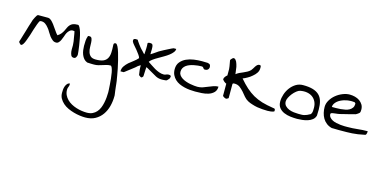

<svg xmlns="http://www.w3.org/2000/svg" viewBox="-82 -835 3520 1773"><g transform="rotate(15 1678.0 52.0)"><path d="M570.3 -80.1Q568.4 -102.5 563.5 -131.8Q559.6 -162.1 552.7 -194.3Q546.9 -226.6 539.1 -252.9Q531.2 -279.3 521.5 -296.9Q512.7 -314.5 502.9 -314.5Q473.6 -314.5 456.1 -307.6Q439.5 -300.8 428.7 -288.1Q418 -276.4 411.1 -260.7Q404.3 -246.1 396.5 -229.5Q388.7 -213.9 377 -199.2Q365.2 -184.6 344.7 -171.9Q338.9 -176.8 330.1 -188.5Q321.3 -200.2 311.5 -214.8Q301.8 -229.5 290 -245.1Q279.3 -261.7 267.6 -274.4Q256.8 -288.1 244.1 -296.9Q232.4 -305.7 220.7 -305.7H125Q120.1 -305.7 113.3 -296.9Q107.4 -288.1 101.6 -277.3Q94.7 -264.6 87.9 -249Q85.9 -240.2 80.1 -223.6Q74.2 -207 67.4 -184.6Q60.5 -162.1 53.7 -137.7Q46.9 -114.3 40 -92.8Q33.2 -71.3 28.3 -53.7Q23.4 -37.1 20.5 -29.3L19.5 -26.4Q19.5 -25.4 19.5 -24.4Q19.5 -24.4 19.5 -23.4L20.5 -21.5V-19.5Q21.5 -18.6 23.4 -15.6L29.3 -8.8L33.2 -5.9L35.2 -2.9Q38.1 -1 40 0H44.9Q52.7 0 62.5 -14.6Q72.3 -29.3 81.1 -53.7Q90.8 -79.1 100.6 -108.4L118.2 -166Q127.9 -194.3 136.7 -219.7Q145.5 -244.1 154.3 -256.8Q155.3 -256.8 162.1 -257.8Q168 -258.8 168.9 -258.8Q190.4 -258.8 207 -247.1Q223.6 -235.4 237.3 -217.8Q252 -201.2 262.7 -180.7Q274.4 -161.1 287.1 -143.6Q300.8 -127 315.4 -115.2Q329.1 -103.5 349.6 -103.5Q364.3 -103.5 374 -114.3Q384.8 -125 391.6 -140.6Q399.4 -157.2 406.2 -176.8Q412.1 -196.3 419.9 -211.9Q428.7 -228.5 441.4 -239.3Q454.1 -251 472.7 -251Q473.6 -251 479.5 -250Q486.3 -249 487.3 -249Q489.3 -242.2 492.2 -225.6Q495.1 -210 498 -190.4Q501 -173.8 503.9 -156.2Q505.9 -140.6 505.9 -133.8Q507.8 -121.1 506.8 -99.6Q505.9 -79.1 507.8 -58.6Q510.7 -39.1 517.6 -24.4Q525.4 -9.8 543.9 -9.8Q558.6 -9.8 565.4 -22.5Q573.2 -35.2 573.2 -47.9Q573.2 -57.6 570.3 -80.1Z M523.4 330.1Q523.4 318.4 524.4 301.8Q525.4 285.2 530.8 269.5Q536.1 253.9 545.9 242.2Q555.7 230.5 571.3 228.5Q571.3 229.5 571.8 232.9Q572.3 236.3 572.3 238.3Q572.3 252 566.4 263.2Q560.5 274.4 560.5 291Q560.5 318.4 571.3 340.8Q582 363.3 599.6 380.9Q617.2 398.4 640.1 411.1Q663.1 423.8 689 432.1Q714.8 440.4 741.2 444.3Q767.6 448.2 790 448.2Q822.3 448.2 844.7 437.5Q867.2 426.8 883.3 408.7Q899.4 390.6 909.2 366.7Q918.9 342.8 924.3 316.9Q929.7 291 932.1 264.6Q934.6 238.3 934.6 214.8Q934.6 210.9 933.6 190.9Q932.6 170.9 930.7 144Q928.7 117.2 925.8 86.9Q922.9 56.6 918 30.3Q913.1 3.9 906.2 -12.7Q899.4 -29.3 890.6 -29.3Q872.1 -29.3 854 -24.4Q835.9 -19.5 818.4 -13.7Q800.8 -7.8 781.7 -2.9Q762.7 2 742.2 2Q738.3 2 729 2Q719.7 2 709 1.5Q698.2 1 689 0.5Q679.7 0 675.8 0Q655.3 -7.8 642.1 -23.4Q628.9 -39.1 621.1 -59.1Q613.3 -79.1 610.4 -101.1Q607.4 -123 607.4 -141.6Q607.4 -168.9 608.9 -190.9Q610.4 -212.9 619.1 -237.3Q620.1 -239.3 626 -239.7Q631.8 -240.2 632.8 -240.2Q650.4 -240.2 656.2 -225.6Q662.1 -210.9 663.1 -189.5Q664.1 -168 664.6 -143.1Q665 -118.2 671.9 -96.7Q678.7 -75.2 694.8 -61Q710.9 -46.9 744.1 -46.9Q789.1 -46.9 814.5 -57.6Q839.8 -68.4 852.5 -90.3Q865.2 -112.3 867.2 -144Q869.1 -175.8 866.2 -218.8Q865.2 -231.4 871.1 -235.4Q877 -239.3 884.8 -239.3Q894.5 -239.3 905.8 -217.8Q917 -196.3 926.8 -163.1Q936.5 -129.9 946.3 -91.3Q956.1 -52.7 962.9 -17.6Q969.7 17.6 974.1 43.5Q978.5 69.3 979.5 76.2Q980.5 80.1 982.4 91.3Q984.4 102.5 985.8 118.7Q987.3 134.8 989.3 151.9Q991.2 168.9 993.2 185.1Q995.1 201.2 997.1 212.9Q999 224.6 999 228.5V233.4Q999 284.2 986.8 331.1Q974.6 377.9 948.7 414.6Q922.9 451.2 883.3 473.1Q843.8 495.1 788.1 495.1Q764.6 495.1 735.8 491.2Q707 487.3 677.7 479Q648.4 470.7 620.6 458Q592.8 445.3 571.3 426.3Q549.8 407.2 536.6 383.8Q523.4 360.4 523.4 330.1Z M1442.4 -85.9 1432.6 -86.9Q1419.9 -86.9 1409.2 -82Q1399.4 -76.2 1384.8 -76.2Q1362.3 -76.2 1339.8 -85Q1318.4 -92.8 1297.9 -104.5Q1277.3 -116.2 1257.8 -129.9Q1238.3 -143.6 1222.7 -153.3Q1232.4 -168 1252 -181.6Q1272.5 -196.3 1296.9 -210L1345.7 -238.3Q1371.1 -252.9 1391.6 -268.6Q1412.1 -284.2 1424.8 -300.8Q1437.5 -316.4 1437.5 -334H1413.1Q1411.1 -334 1396.5 -327.1Q1383.8 -320.3 1365.2 -311.5Q1346.7 -302.7 1329.1 -293Q1310.5 -283.2 1298.8 -276.4Q1293.9 -274.4 1285.2 -268.6Q1276.4 -262.7 1265.6 -254.9Q1253.9 -247.1 1241.2 -238.3Q1232.4 -233.4 1219.7 -224.6V-250Q1219.7 -257.8 1220.7 -270.5Q1220.7 -283.2 1219.7 -294.9Q1218.8 -307.6 1213.9 -315.4Q1209 -324.2 1196.3 -324.2H1189.5H1180.7Q1176.8 -323.2 1172.9 -321.3Q1168.9 -320.3 1168 -315.4Q1169.9 -291 1168.9 -264.6L1166 -212.9L1165 -210Q1161.1 -213.9 1155.3 -218.8Q1148.4 -226.6 1140.6 -235.4Q1132.8 -243.2 1127.9 -248Q1124 -252 1115.2 -262.7Q1107.4 -274.4 1097.7 -285.2Q1088.9 -297.9 1081.1 -308.6Q1073.2 -319.3 1071.3 -324.2Q1069.3 -324.2 1063.5 -324.2Q1057.6 -325.2 1055.7 -325.2Q1044.9 -325.2 1038.1 -321.3Q1031.2 -318.4 1031.2 -305.7Q1031.2 -303.7 1032.2 -300.8Q1033.2 -296.9 1033.2 -295.9Q1039.1 -283.2 1053.7 -266.6Q1068.4 -250 1083 -232.4Q1098.6 -213.9 1111.3 -195.3Q1125 -176.8 1127.9 -163.1Q1111.3 -143.6 1087.9 -126Q1064.5 -109.4 1043 -90.8Q1022.5 -72.3 1007.8 -50.8Q993.2 -29.3 993.2 -1H1023.4L1032.2 -6.8Q1041 -14.6 1053.7 -23.4L1078.1 -42Q1090.8 -51.8 1099.6 -58.6Q1108.4 -64.5 1117.2 -72.3Q1126 -81.1 1135.7 -88.9Q1145.5 -96.7 1155.3 -101.6L1160.2 -103.5V-84L1161.1 -62.5Q1162.1 -51.8 1164.1 -40Q1166 -28.3 1168 -12.7Q1168.9 -10.7 1172.9 -7.8Q1176.8 -4.9 1177.7 -4.9Q1179.7 -2 1185.5 1Q1191.4 3.9 1193.4 3.9Q1195.3 3.9 1197.3 2L1203.1 -2Q1206.1 -4.9 1208 -7.8Q1210 -11.7 1210 -12.7Q1210.9 -47.9 1212.9 -77.1L1214.8 -100.6L1228.5 -93.8Q1252.9 -81.1 1276.4 -66.4Q1299.8 -51.8 1324.2 -39.1Q1349.6 -26.4 1379.9 -26.4H1387.7L1401.4 -27.3L1414.1 -28.3Q1420.9 -29.3 1422.9 -29.3Q1425.8 -30.3 1429.7 -33.2L1438.5 -42Q1443.4 -46.9 1446.3 -50.8Q1450.2 -55.7 1451.2 -58.6Q1454.1 -67.4 1454.1 -73.2Q1454.1 -79.1 1451.2 -82Q1447.3 -85 1442.4 -85.9Z M1471.7 -150.4Q1471.7 -192.4 1494.1 -219.2Q1516.6 -246.1 1549.3 -260.7Q1582 -275.4 1620.6 -280.8Q1659.2 -286.1 1692.4 -286.1H1704.1Q1710.9 -286.1 1720.2 -285.6Q1729.5 -285.2 1737.3 -285.2H1749Q1768.6 -282.2 1774.4 -273.9Q1780.3 -265.6 1780.3 -252.9Q1780.3 -237.3 1770 -227.5Q1759.8 -217.8 1744.1 -217.8Q1734.4 -217.8 1731 -221.2Q1727.5 -224.6 1725.1 -228.5Q1722.7 -232.4 1718.8 -235.8Q1714.8 -239.3 1704.1 -239.3Q1689.5 -239.3 1670.9 -237.3Q1652.3 -235.4 1632.8 -231.4Q1613.3 -227.5 1594.7 -220.7Q1576.2 -213.9 1561.5 -203.1Q1546.9 -192.4 1538.1 -177.2Q1529.3 -162.1 1529.3 -140.6Q1529.3 -123 1539.6 -108.9Q1549.8 -94.7 1566.4 -84Q1583 -73.2 1604 -65.9Q1625 -58.6 1645.5 -54.7Q1666 -50.8 1685.1 -48.8Q1704.1 -46.9 1715.8 -46.9Q1743.2 -46.9 1766.6 -55.2Q1790 -63.5 1813 -73.2Q1835.9 -83 1858.4 -90.8Q1880.9 -98.6 1904.3 -98.6Q1904.3 -63.5 1884.3 -43Q1864.3 -22.5 1834 -12.7Q1803.7 -2.9 1769.5 -1Q1735.4 1 1707 1Q1683.6 1 1656.7 -1.5Q1629.9 -3.9 1603.5 -10.3Q1577.1 -16.6 1553.7 -27.3Q1530.3 -38.1 1512.2 -55.2Q1494.1 -72.3 1482.9 -95.7Q1471.7 -119.1 1471.7 -150.4Z M2442.4 -39.1Q2379.9 -48.8 2333 -62.5Q2286.1 -77.1 2248 -98.6Q2209 -121.1 2173.8 -152.3Q2138.7 -183.6 2099.6 -229.5Q2119.1 -236.3 2142.6 -250Q2166 -262.7 2185.5 -280.3Q2206.1 -296.9 2219.7 -317.4Q2233.4 -337.9 2233.4 -363.3V-372.1L2232.4 -381.8Q2231.4 -385.7 2228.5 -388.7Q2224.6 -390.6 2218.8 -390.6Q2207 -390.6 2198.2 -382.8Q2189.5 -375 2182.6 -364.3L2168.9 -341.8Q2162.1 -330.1 2156.2 -324.2Q2142.6 -310.5 2126 -301.8Q2109.4 -293 2091.8 -285.2L2055.7 -269.5Q2040 -261.7 2025.4 -250L2024.4 -259.8Q2021.5 -290 2016.6 -317.4Q2010.7 -343.8 2002 -363.3Q1993.2 -381.8 1980.5 -387.7Q1974.6 -391.6 1968.8 -388.7Q1961.9 -385.7 1957 -379.9L1948.2 -370.1Q1944.3 -365.2 1944.3 -361.3Q1951.2 -330.1 1954.1 -305.7Q1956.1 -292 1957 -279.3V-219.7Q1948.2 -213.9 1938.5 -201.2Q1928.7 -188.5 1928.7 -176.8Q1928.7 -171.9 1934.6 -167Q1939.5 -161.1 1945.3 -156.2L1958 -147.5Q1964.8 -143.6 1966.8 -143.6V-29.3Q1966.8 -26.4 1970.7 -23.4Q1974.6 -20.5 1979.5 -16.6Q1986.3 -14.6 1995.1 -9.8H2004.9Q2008.8 -11.7 2015.6 -15.6Q2022.5 -19.5 2022.5 -20.5V-153.3Q2022.5 -161.1 2029.3 -163.1Q2037.1 -164.1 2042 -164.1Q2069.3 -164.1 2090.8 -149.4Q2111.3 -133.8 2129.9 -113.3L2165 -71.3Q2182.6 -50.8 2204.1 -39.1Q2225.6 -27.3 2250 -20.5Q2273.4 -12.7 2299.8 -7.8Q2325.2 -3.9 2350.6 -2Q2376 0 2398.4 0Q2416 0 2429.7 -2Q2443.4 -3.9 2460.9 -9.8Q2460.9 -10.7 2461.9 -15.6Q2462.9 -19.5 2462.9 -20.5Q2462.9 -29.3 2459 -34.2Q2454.1 -39.1 2442.4 -39.1Z M2490.2 -115.2Q2490.2 -148.4 2502 -183.6Q2513.7 -218.8 2535.6 -248Q2557.6 -277.3 2587.9 -295.9Q2618.2 -314.5 2657.2 -314.5Q2711.9 -314.5 2749 -303.7Q2786.1 -293 2809.6 -271Q2833 -249 2843.3 -214.4Q2853.5 -179.7 2853.5 -132.8Q2853.5 -129.9 2853 -121.6Q2852.5 -113.3 2852.5 -104.5Q2852.5 -95.7 2852.1 -87.4Q2851.6 -79.1 2851.6 -75.2Q2844.7 -50.8 2825.7 -35.6Q2806.6 -20.5 2781.7 -12.7Q2756.8 -4.9 2730 -2Q2703.1 1 2681.6 1Q2651.4 1 2618.2 -2.9Q2585 -6.8 2556.2 -19Q2527.3 -31.2 2508.8 -54.2Q2490.2 -77.1 2490.2 -115.2ZM2539.1 -127.9Q2539.1 -102.5 2554.2 -86.4Q2569.3 -70.3 2590.8 -61.5Q2612.3 -52.7 2637.2 -49.8Q2662.1 -46.9 2679.7 -46.9Q2697.3 -46.9 2710.4 -46.9Q2723.6 -46.9 2736.3 -49.8Q2749 -52.7 2762.7 -58.6Q2776.4 -64.5 2794.9 -75.2Q2804.7 -90.8 2805.7 -106Q2806.6 -121.1 2806.6 -137.7Q2806.6 -170.9 2793.9 -196.3Q2781.2 -221.7 2759.8 -237.3Q2738.3 -252.9 2708.5 -258.3Q2678.7 -263.7 2642.6 -256.8Q2627.9 -253.9 2609.4 -239.3Q2590.8 -224.6 2575.2 -205.1Q2559.6 -185.5 2549.3 -164.6Q2539.1 -143.6 2539.1 -127.9Z M2899.4 -171.9Q2899.4 -205.1 2918 -236.3Q2936.5 -267.6 2965.3 -291Q2994.1 -314.5 3028.8 -328.1Q3063.5 -341.8 3094.7 -341.8Q3120.1 -341.8 3145 -335.4Q3169.9 -329.1 3189.5 -315.4Q3209 -301.8 3221.2 -281.7Q3233.4 -261.7 3233.4 -234.4Q3233.4 -221.7 3231.9 -214.4Q3230.5 -207 3225.6 -201.7Q3220.7 -196.3 3213.4 -191.9Q3206.1 -187.5 3195.3 -180.7Q3189.5 -179.7 3177.7 -176.3Q3166 -172.9 3150.9 -168.9Q3135.7 -165 3119.1 -161.1Q3102.5 -157.2 3087.4 -153.3Q3072.3 -149.4 3060.5 -146.5Q3048.8 -143.6 3043 -142.6Q3040 -141.6 3030.3 -140.6Q3020.5 -139.6 3009.3 -138.2Q2998 -136.7 2988.3 -135.3Q2978.5 -133.8 2976.6 -132.8Q2973.6 -131.8 2970.2 -128.4Q2966.8 -125 2966.8 -124Q2966.8 -104.5 2977.5 -91.3Q2988.3 -78.1 3004.9 -69.3Q3021.5 -60.5 3042.5 -56.2Q3063.5 -51.8 3084 -49.3Q3104.5 -46.9 3122.1 -46.9Q3139.6 -46.9 3150.4 -46.9Q3199.2 -46.9 3246.1 -52.2Q3293 -57.6 3341.8 -57.6V-49.8Q3341.8 -43.9 3340.3 -37.6Q3338.9 -31.2 3335.9 -25.9Q3333 -20.5 3328.1 -19.5Q3291 -11.7 3262.2 -7.3Q3233.4 -2.9 3208 -1.5Q3182.6 0 3155.3 0.5Q3127.9 1 3094.7 1H3078.1Q3067.4 1 3054.7 0.5Q3042 0 3030.3 0H3013.7Q2983.4 -7.8 2961.4 -24.9Q2939.5 -42 2925.8 -65.4Q2912.1 -88.9 2905.8 -116.2Q2899.4 -143.6 2899.4 -171.9ZM3118.2 -287.1Q3105.5 -287.1 3089.4 -284.7Q3073.2 -282.2 3056.2 -276.9Q3039.1 -271.5 3022.5 -263.2Q3005.9 -254.9 2993.2 -243.7Q2980.5 -232.4 2972.2 -218.8Q2963.9 -205.1 2963.9 -188.5H3003.9Q3025.4 -188.5 3047.9 -190.4Q3070.3 -192.4 3091.8 -196.8Q3113.3 -201.2 3129.4 -210.4Q3145.5 -219.7 3155.8 -234.4Q3166 -249 3166 -270.5V-275.4L3156.2 -285.2Q3154.3 -285.2 3148.9 -285.6Q3143.6 -286.1 3137.7 -286.6Q3131.8 -287.1 3126.5 -287.1Q3121.1 -287.1 3118.2 -287.1Z"/></g></svg>

Font: Swanky and Moo Moo Cyrillic
Style: Regular
Weight: 400
Designer: Kimberly Geswein; Denis Ignatov
Foundry: Kimberly Geswein; Denis Ignatov
Version: Version 1.003 June 27, 2018